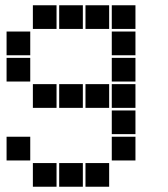

<svg xmlns="http://www.w3.org/2000/svg" viewBox="-20 -515 640 730"><path d="M106 -495Q105 -495 105 -495Q105 -495 105 -494V-406Q105 -405 105 -405Q105 -405 106 -405H194Q195 -405 195 -405Q195 -405 195 -406V-494Q195 -495 195 -495Q195 -495 194 -495ZM206 -495Q205 -495 205 -495Q205 -495 205 -494V-406Q205 -405 205 -405Q205 -405 206 -405H294Q295 -405 295 -405Q295 -405 295 -406V-494Q295 -495 295 -495Q295 -495 294 -495ZM306 -495Q305 -495 305 -495Q305 -495 305 -494V-406Q305 -405 305 -405Q305 -405 306 -405H394Q395 -405 395 -405Q395 -405 395 -406V-494Q395 -495 395 -495Q395 -495 394 -495ZM406 -495Q405 -495 405 -495Q405 -495 405 -494V-406Q405 -405 405 -405Q405 -405 406 -405H494Q495 -405 495 -405Q495 -405 495 -406V-494Q495 -495 495 -495Q495 -495 494 -495ZM6 -395Q5 -395 5 -395Q5 -395 5 -394V-306Q5 -305 5 -305Q5 -305 6 -305H94Q95 -305 95 -305Q95 -305 95 -306V-394Q95 -395 95 -395Q95 -395 94 -395ZM406 -395Q405 -395 405 -395Q405 -395 405 -394V-306Q405 -305 405 -305Q405 -305 406 -305H494Q495 -305 495 -305Q495 -305 495 -306V-394Q495 -395 495 -395Q495 -395 494 -395ZM6 -295Q5 -295 5 -295Q5 -295 5 -294V-206Q5 -205 5 -205Q5 -205 6 -205H94Q95 -205 95 -205Q95 -205 95 -206V-294Q95 -295 95 -295Q95 -295 94 -295ZM406 -295Q405 -295 405 -295Q405 -295 405 -294V-206Q405 -205 405 -205Q405 -205 406 -205H494Q495 -205 495 -205Q495 -205 495 -206V-294Q495 -295 495 -295Q495 -295 494 -295ZM106 -195Q105 -195 105 -195Q105 -195 105 -194V-106Q105 -105 105 -105Q105 -105 106 -105H194Q195 -105 195 -105Q195 -105 195 -106V-194Q195 -195 195 -195Q195 -195 194 -195ZM206 -195Q205 -195 205 -195Q205 -195 205 -194V-106Q205 -105 205 -105Q205 -105 206 -105H294Q295 -105 295 -105Q295 -105 295 -106V-194Q295 -195 295 -195Q295 -195 294 -195ZM306 -195Q305 -195 305 -195Q305 -195 305 -194V-106Q305 -105 305 -105Q305 -105 306 -105H394Q395 -105 395 -105Q395 -105 395 -106V-194Q395 -195 395 -195Q395 -195 394 -195ZM406 -195Q405 -195 405 -195Q405 -195 405 -194V-106Q405 -105 405 -105Q405 -105 406 -105H494Q495 -105 495 -105Q495 -105 495 -106V-194Q495 -195 495 -195Q495 -195 494 -195ZM406 -95Q405 -95 405 -95Q405 -95 405 -94V-6Q405 -5 405 -5Q405 -5 406 -5H494Q495 -5 495 -5Q495 -5 495 -6V-94Q495 -95 495 -95Q495 -95 494 -95ZM6 5Q5 5 5 5Q5 5 5 6V94Q5 95 5 95Q5 95 6 95H94Q95 95 95 95Q95 95 95 94V6Q95 5 95 5Q95 5 94 5ZM406 5Q405 5 405 5Q405 5 405 6V94Q405 95 405 95Q405 95 406 95H494Q495 95 495 95Q495 95 495 94V6Q495 5 495 5Q495 5 494 5ZM106 105Q105 105 105 105Q105 105 105 106V194Q105 195 105 195Q105 195 106 195H194Q195 195 195 195Q195 195 195 194V106Q195 105 195 105Q195 105 194 105ZM206 105Q205 105 205 105Q205 105 205 106V194Q205 195 205 195Q205 195 206 195H294Q295 195 295 195Q295 195 295 194V106Q295 105 295 105Q295 105 294 105ZM306 105Q305 105 305 105Q305 105 305 106V194Q305 195 305 195Q305 195 306 195H394Q395 195 395 195Q395 195 395 194V106Q395 105 395 105Q395 105 394 105Z"/></svg>

Font: Doto Black
Style: Regular
Weight: 900
Version: Version 1.000